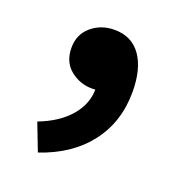

<svg xmlns="http://www.w3.org/2000/svg" viewBox="-83 -247 491 531"><g transform="rotate(20 162.5 18.0)"><path d="M83.9 213.6 53 133.5Q111.4 111.2 142.9 74Q174.3 36.7 173.6 -7.4L168.7 -111.8L220.5 -25Q208.8 -14 194.4 -9Q179.9 -3.9 163.7 -3.9Q128 -3.9 100 -26.6Q72 -49.3 72 -90.9Q72 -130.4 100.1 -154.2Q128.2 -178 167.6 -178Q218.4 -178 245.6 -139.5Q272.7 -101 272.7 -33.1Q272.7 54.9 223.7 118.9Q174.7 182.9 83.9 213.6Z"/></g></svg>

Font: Noto Sans TC
Style: Regular
Weight: 100
Designer: Ryoko NISHIZUKA 西塚涼子 (kana, bopomofo & ideographs); Paul D. Hunt (Latin, Greek & Cyrillic); Sandoll Communications 산돌커뮤니
Foundry: Adobe
Version: Version 2.004;hotconv 1.0.118;makeotfexe 2.5.65603